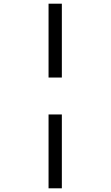

<svg xmlns="http://www.w3.org/2000/svg" viewBox="-20 -780 599 1040"><path d="M243 -360V-760H315V-360ZM243 240V-160H315V240Z"/></svg>

Font: NotoSerif-Bold
Style: Regular
Weight: 700
Designer: Monotype Design Team
Foundry: Monotype Imaging Inc.
Version: Version 2.007; ttfautohint (v1.8) -l 8 -r 50 -G 200 -x 14 -D